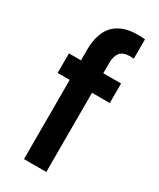

<svg xmlns="http://www.w3.org/2000/svg" viewBox="-186 -782 696 842"><g transform="rotate(30 162.0 -361.0)"><path d="M90 -551Q90 -612 110.5 -651.5Q131 -691 174.5 -709Q218 -727 287 -720V-622Q240 -627 221.5 -608.5Q203 -590 203 -550V-500H293V-401H203V0H90V-401H29V-500H90Z"/></g></svg>

Font: Albert Sans SemiBold
Style: Regular
Weight: 600
Designer: Andreas Rasmussen
Foundry: a.Foundry
Version: Version 1.025